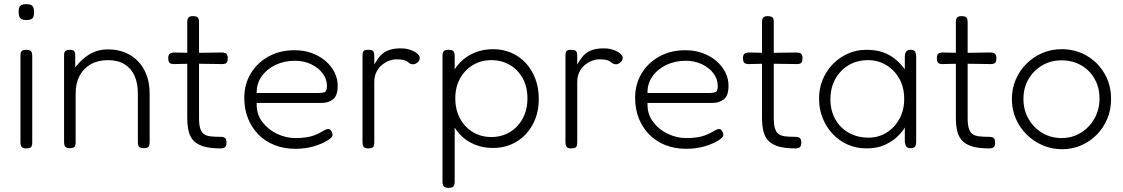

<svg xmlns="http://www.w3.org/2000/svg" viewBox="-20 -707 5436 929"><path d="M107 11Q97 11 90.5 8Q84 5 81.5 -1.5Q79 -8 79 -19V-437Q79 -448 81.5 -454.5Q84 -461 90.5 -463.5Q97 -466 108 -466Q119 -466 125 -463Q131 -460 133.5 -453.5Q136 -447 136 -435V-18Q136 -7 133.5 -0.5Q131 6 124.5 8.5Q118 11 107 11ZM107 -610Q93 -610 85 -614Q77 -618 73.5 -627Q70 -636 70 -650Q70 -664 73.5 -672Q77 -680 85.5 -683.5Q94 -687 108 -687Q122 -687 130 -683Q138 -679 141.5 -670.5Q145 -662 145 -647Q145 -634 141.5 -625.5Q138 -617 130 -613.5Q122 -610 107 -610Z M317 10Q307 10 301 7Q295 4 292.5 -2.5Q290 -9 290 -20V-440Q290 -450 292.5 -455.5Q295 -461 301.5 -463.5Q308 -466 318 -466Q325 -466 330 -464.5Q335 -463 338 -460Q341 -457 342.5 -452Q344 -447 344 -440V-381Q357 -398 373 -413.5Q389 -429 408.5 -441.5Q428 -454 451.5 -461Q475 -468 504 -468Q547 -468 583.5 -453.5Q620 -439 647 -411.5Q674 -384 689 -344.5Q704 -305 704 -254V-19Q704 -8 701.5 -1.5Q699 5 693 7.5Q687 10 676 10Q665 10 658.5 7Q652 4 649.5 -2.5Q647 -9 647 -20V-255Q647 -304 631 -340Q615 -376 583 -396Q551 -416 502 -416Q454 -416 419 -396Q384 -376 365 -340Q346 -304 346 -255V-19Q346 -8 343.5 -1.5Q341 5 334.5 7.5Q328 10 317 10Z M1046 11Q1001 11 970.5 3Q940 -5 921 -22Q902 -39 894 -67.5Q886 -96 886 -138V-598Q886 -610 888.5 -616.5Q891 -623 897 -626Q903 -629 913 -629Q924 -629 930.5 -626.5Q937 -624 940 -618Q943 -612 943 -601V-136Q943 -105 948.5 -86.5Q954 -68 965.5 -59Q977 -50 997 -47.5Q1017 -45 1045 -45Q1057 -45 1063.5 -42.5Q1070 -40 1073 -34Q1076 -28 1076 -17Q1076 -6 1073 0Q1070 6 1063.5 8.5Q1057 11 1046 11ZM824 -453 913 -451 1052 -453Q1063 -453 1069.5 -450.5Q1076 -448 1079 -442Q1082 -436 1082 -426Q1082 -415 1079.5 -408.5Q1077 -402 1071 -399.5Q1065 -397 1054 -397L913 -399L822 -397Q806 -397 800 -403.5Q794 -410 794 -426Q794 -441 801 -447Q808 -453 824 -453Z M1409 13Q1354 13 1308.5 -5Q1263 -23 1230.5 -56Q1198 -89 1180 -134Q1162 -179 1162 -234Q1162 -299 1193 -351Q1224 -403 1279 -433.5Q1334 -464 1405 -464Q1451 -464 1489 -450Q1527 -436 1555 -412Q1583 -388 1598.5 -357Q1614 -326 1614 -293Q1614 -244 1591.5 -226.5Q1569 -209 1537 -209H1222Q1220 -156 1248.5 -118Q1277 -80 1320.5 -59.5Q1364 -39 1408 -39Q1437 -39 1458.5 -42Q1480 -45 1495.5 -50.5Q1511 -56 1522 -61.5Q1533 -67 1542 -72.5Q1551 -78 1559 -81Q1564 -83 1570.5 -82.5Q1577 -82 1580 -77Q1585 -70 1587 -64.5Q1589 -59 1589 -52Q1589 -43 1565 -27.5Q1541 -12 1500 0.5Q1459 13 1409 13ZM1222 -257H1520Q1540 -257 1551 -261.5Q1562 -266 1562 -291Q1562 -324 1541.5 -351.5Q1521 -379 1486 -396Q1451 -413 1406 -413Q1356 -413 1313.5 -393Q1271 -373 1246 -337.5Q1221 -302 1222 -257Z M1761 11Q1751 11 1745 8Q1739 5 1736.5 -2Q1734 -9 1734 -20V-437Q1734 -449 1736.5 -455.5Q1739 -462 1745 -464Q1751 -466 1762 -466Q1772 -466 1778.5 -464Q1785 -462 1788 -455.5Q1791 -449 1791 -437V-395Q1801 -412 1811 -426Q1821 -440 1835 -450.5Q1849 -461 1869.5 -467Q1890 -473 1921 -473Q1937 -473 1950.5 -470Q1964 -467 1975.5 -462Q1987 -457 1995 -451Q2003 -445 2007 -439Q2011 -433 2011 -427Q2011 -414 2000 -405Q1989 -396 1980 -396Q1969 -396 1963.5 -399.5Q1958 -403 1952 -408Q1946 -413 1934 -416.5Q1922 -420 1897 -420Q1882 -420 1864 -413.5Q1846 -407 1829.5 -394Q1813 -381 1802 -360Q1791 -339 1791 -310V-18Q1791 -7 1788.5 -0.5Q1786 6 1779.5 8.5Q1773 11 1761 11Z M2366 9Q2317 9 2276 -8Q2235 -25 2205 -57Q2175 -89 2158.5 -133Q2142 -177 2142 -231Q2142 -285 2158.5 -328.5Q2175 -372 2205 -403.5Q2235 -435 2276 -452Q2317 -469 2366 -469Q2413 -469 2453 -452Q2493 -435 2523 -403Q2553 -371 2570 -326.5Q2587 -282 2587 -228Q2587 -175 2570 -131.5Q2553 -88 2523 -56.5Q2493 -25 2453 -8Q2413 9 2366 9ZM2151 202Q2140 202 2133.5 199Q2127 196 2124 189.5Q2121 183 2121 172V-435Q2121 -447 2123.5 -453.5Q2126 -460 2132.5 -463Q2139 -466 2150 -466Q2167 -466 2173.5 -459.5Q2180 -453 2180 -436V171Q2180 182 2177.5 189Q2175 196 2168.5 199Q2162 202 2151 202ZM2357 -44Q2407 -44 2446.5 -67.5Q2486 -91 2509 -133.5Q2532 -176 2532 -231Q2532 -287 2509 -328.5Q2486 -370 2446.5 -393Q2407 -416 2357 -416Q2308 -416 2268.5 -392.5Q2229 -369 2206 -327.5Q2183 -286 2183 -231Q2183 -176 2206 -133.5Q2229 -91 2268.5 -67.5Q2308 -44 2357 -44Z M2743 11Q2733 11 2727 8Q2721 5 2718.5 -2Q2716 -9 2716 -20V-437Q2716 -449 2718.5 -455.5Q2721 -462 2727 -464Q2733 -466 2744 -466Q2754 -466 2760.5 -464Q2767 -462 2770 -455.5Q2773 -449 2773 -437V-395Q2783 -412 2793 -426Q2803 -440 2817 -450.5Q2831 -461 2851.5 -467Q2872 -473 2903 -473Q2919 -473 2932.5 -470Q2946 -467 2957.5 -462Q2969 -457 2977 -451Q2985 -445 2989 -439Q2993 -433 2993 -427Q2993 -414 2982 -405Q2971 -396 2962 -396Q2951 -396 2945.5 -399.5Q2940 -403 2934 -408Q2928 -413 2916 -416.5Q2904 -420 2879 -420Q2864 -420 2846 -413.5Q2828 -407 2811.5 -394Q2795 -381 2784 -360Q2773 -339 2773 -310V-18Q2773 -7 2770.5 -0.5Q2768 6 2761.5 8.5Q2755 11 2743 11Z M3300 13Q3245 13 3199.5 -5Q3154 -23 3121.5 -56Q3089 -89 3071 -134Q3053 -179 3053 -234Q3053 -299 3084 -351Q3115 -403 3170 -433.5Q3225 -464 3296 -464Q3342 -464 3380 -450Q3418 -436 3446 -412Q3474 -388 3489.5 -357Q3505 -326 3505 -293Q3505 -244 3482.5 -226.5Q3460 -209 3428 -209H3113Q3111 -156 3139.5 -118Q3168 -80 3211.5 -59.5Q3255 -39 3299 -39Q3328 -39 3349.5 -42Q3371 -45 3386.5 -50.5Q3402 -56 3413 -61.5Q3424 -67 3433 -72.5Q3442 -78 3450 -81Q3455 -83 3461.5 -82.5Q3468 -82 3471 -77Q3476 -70 3478 -64.5Q3480 -59 3480 -52Q3480 -43 3456 -27.5Q3432 -12 3391 0.5Q3350 13 3300 13ZM3113 -257H3411Q3431 -257 3442 -261.5Q3453 -266 3453 -291Q3453 -324 3432.5 -351.5Q3412 -379 3377 -396Q3342 -413 3297 -413Q3247 -413 3204.5 -393Q3162 -373 3137 -337.5Q3112 -302 3113 -257Z M3827 11Q3782 11 3751.5 3Q3721 -5 3702 -22Q3683 -39 3675 -67.5Q3667 -96 3667 -138V-598Q3667 -610 3669.5 -616.5Q3672 -623 3678 -626Q3684 -629 3694 -629Q3705 -629 3711.5 -626.5Q3718 -624 3721 -618Q3724 -612 3724 -601V-136Q3724 -105 3729.5 -86.5Q3735 -68 3746.5 -59Q3758 -50 3778 -47.5Q3798 -45 3826 -45Q3838 -45 3844.5 -42.5Q3851 -40 3854 -34Q3857 -28 3857 -17Q3857 -6 3854 0Q3851 6 3844.5 8.5Q3838 11 3827 11ZM3605 -453 3694 -451 3833 -453Q3844 -453 3850.5 -450.5Q3857 -448 3860 -442Q3863 -436 3863 -426Q3863 -415 3860.5 -408.5Q3858 -402 3852 -399.5Q3846 -397 3835 -397L3694 -399L3603 -397Q3587 -397 3581 -403.5Q3575 -410 3575 -426Q3575 -441 3582 -447Q3589 -453 3605 -453Z M4386 10Q4372 10 4366 3Q4360 -4 4358 -23V-90Q4347 -71 4323.5 -47.5Q4300 -24 4262.5 -6.5Q4225 11 4172 11Q4123 11 4081.5 -7.5Q4040 -26 4009 -59Q3978 -92 3960.5 -135.5Q3943 -179 3943 -230Q3943 -279 3960.5 -321.5Q3978 -364 4009.5 -396.5Q4041 -429 4082.5 -447.5Q4124 -466 4172 -466Q4219 -466 4252.5 -454Q4286 -442 4311.5 -421Q4337 -400 4358 -372V-429Q4358 -449 4364.5 -457.5Q4371 -466 4387 -466Q4397 -466 4402.5 -462.5Q4408 -459 4410.5 -451Q4413 -443 4413 -429V-23Q4413 -11 4410.5 -3.5Q4408 4 4402 7Q4396 10 4386 10ZM4183 -41Q4231 -41 4270 -65.5Q4309 -90 4332 -132Q4355 -174 4355 -228Q4355 -285 4331 -327Q4307 -369 4267.5 -392.5Q4228 -416 4181 -416Q4126 -416 4085 -391Q4044 -366 4021 -323.5Q3998 -281 3998 -226Q3998 -173 4021 -131Q4044 -89 4086 -65Q4128 -41 4183 -41Z M4765 11Q4720 11 4689.5 3Q4659 -5 4640 -22Q4621 -39 4613 -67.5Q4605 -96 4605 -138V-598Q4605 -610 4607.5 -616.5Q4610 -623 4616 -626Q4622 -629 4632 -629Q4643 -629 4649.5 -626.5Q4656 -624 4659 -618Q4662 -612 4662 -601V-136Q4662 -105 4667.5 -86.5Q4673 -68 4684.5 -59Q4696 -50 4716 -47.5Q4736 -45 4764 -45Q4776 -45 4782.5 -42.5Q4789 -40 4792 -34Q4795 -28 4795 -17Q4795 -6 4792 0Q4789 6 4782.5 8.5Q4776 11 4765 11ZM4543 -453 4632 -451 4771 -453Q4782 -453 4788.5 -450.5Q4795 -448 4798 -442Q4801 -436 4801 -426Q4801 -415 4798.5 -408.5Q4796 -402 4790 -399.5Q4784 -397 4773 -397L4632 -399L4541 -397Q4525 -397 4519 -403.5Q4513 -410 4513 -426Q4513 -441 4520 -447Q4527 -453 4543 -453Z M5119 15Q5069 15 5025 -4Q4981 -23 4947.5 -56Q4914 -89 4895 -133Q4876 -177 4876 -227Q4876 -278 4894.5 -321.5Q4913 -365 4946.5 -398.5Q4980 -432 5023.5 -450.5Q5067 -469 5117 -469Q5184 -469 5238 -437.5Q5292 -406 5324 -351.5Q5356 -297 5356 -228Q5356 -176 5337.5 -132Q5319 -88 5286.5 -55Q5254 -22 5211 -3.5Q5168 15 5119 15ZM5117 -39Q5168 -39 5209.5 -64.5Q5251 -90 5275.5 -133.5Q5300 -177 5300 -230Q5300 -284 5276 -326Q5252 -368 5210.5 -391.5Q5169 -415 5116 -415Q5064 -415 5022.5 -390.5Q4981 -366 4956.5 -324Q4932 -282 4932 -229Q4932 -175 4956.5 -132Q4981 -89 5023 -64Q5065 -39 5117 -39Z"/></svg>

Font: Fredoka Light
Style: Regular
Weight: 300
Designer: Ben Nathan
Foundry: Milena B. Brandão, Ben Nathan
Version: Version 2.001